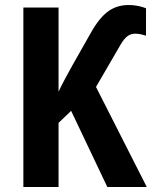

<svg xmlns="http://www.w3.org/2000/svg" viewBox="-20 -744 608 764"><path d="M492 -724C421 -724 379 -683 335 -602L267 -482C248 -447 228 -412 213 -379V-714H73V0H213V-255L263 -303L407 0H564L362 -398L459 -565C478 -598 495 -610 518 -610C536 -610 551 -605 561 -602V-711C547 -717 522 -724 492 -724Z"/></svg>

Font: Noto Sans Display SemiCondensed
Style: Bold
Weight: 700
Width: 4
Designer: Monotype Design Team
Foundry: Monotype Imaging Inc.
Version: Version 1.900